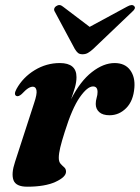

<svg xmlns="http://www.w3.org/2000/svg" viewBox="-20 -711 542 743"><path d="M43.5 -339.5Q32 -345 44 -367Q69 -412 114.2 -439.5Q159.5 -467 211.5 -467Q276 -467 276 -412.5Q276 -393.5 269.8 -372Q263.5 -350.5 255 -327Q291 -397.5 335.8 -432.2Q380.5 -467 423.5 -467Q463.5 -467 483.5 -440Q503.5 -413 500 -371.5Q496 -320.5 468.5 -292.8Q441 -265 404 -265Q377.5 -265 364 -277.2Q350.5 -289.5 350.5 -308.5Q350.5 -321 354 -332.5Q357.5 -344 357.5 -355Q357.5 -376.5 340 -376.5Q318 -376.5 288.5 -334.2Q259 -292 230.5 -200.5Q219 -164.5 213.2 -140.5Q207.5 -116.5 207.5 -100Q207.5 -85 214.5 -77.2Q221.5 -69.5 228.5 -63.5Q235.5 -57.5 235.5 -46.5Q235.5 -26 194.8 -7.2Q154 11.5 85.5 11.5Q41.5 11.5 32.2 -13.8Q23 -39 38 -84L112 -312Q124 -347.5 121.2 -361.5Q118.5 -375.5 107 -375.5Q99 -375.5 89.2 -369.5Q79.5 -363.5 64 -347Q51.5 -336 43.5 -339.5ZM340.5 -521.5Q329.5 -511.5 320.2 -506.2Q311 -501 299.5 -501Q288 -501 281.8 -506.2Q275.5 -511.5 269.5 -521.5L192.5 -665Q188 -672 190 -678Q192 -684 197 -687Q210.5 -696.5 223.5 -685.5L327 -607L472 -685.5Q491.5 -696.5 499.5 -687Q507.5 -679 491 -665Z"/></svg>

Font: Fraunces 72pt
Style: Bold Italic
Weight: 700
Italic angle: -16°
Version: Version 1.000;[b76b70a41]